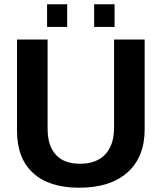

<svg xmlns="http://www.w3.org/2000/svg" viewBox="-20 -874 762 904"><path d="M353 9.8Q210.9 9.8 135.5 -59.6Q60.1 -128.9 60.1 -257.8V-688H204.1V-269Q204.1 -187.5 242.9 -145.3Q281.7 -103 356.9 -103Q434.1 -103 475.6 -147.2Q517.1 -191.4 517.1 -273.9V-688H661.1V-265.1Q661.1 -134.3 580.3 -62.3Q499.5 9.8 353 9.8ZM423.3 -747.1V-854H519.5V-747.1ZM201.7 -747.1V-854H296.4V-747.1Z"/></svg>

Font: Liberation Sans
Style: Bold
Weight: 700
Designer: Steve Matteson
Foundry: Ascender Corporation
Version: Version 2.1.5